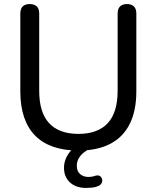

<svg xmlns="http://www.w3.org/2000/svg" viewBox="-20 -732 771 945"><path d="M366 9Q296 9 242.5 -9.5Q189 -28 153 -64.5Q117 -101 98.5 -155.5Q80 -210 80 -282V-665Q80 -689 92 -700.5Q104 -712 126 -712Q149 -712 161 -700.5Q173 -689 173 -665V-285Q173 -178 222 -125.5Q271 -73 366 -73Q461 -73 510 -125.5Q559 -178 559 -285V-665Q559 -689 571 -700.5Q583 -712 605 -712Q627 -712 639 -700.5Q651 -689 651 -665V-282Q651 -187 618.5 -122Q586 -57 522.5 -24Q459 9 366 9ZM404 193Q354 193 324.5 166Q295 139 295 94Q295 54 321.5 18.5Q348 -17 393 -37L423 0Q407 7 392 19Q377 31 367.5 47.5Q358 64 358 84Q358 111 374.5 125Q391 139 416 139Q424 139 432.5 137.5Q441 136 449 133Q464 129 472 134.5Q480 140 482.5 150Q485 160 480 169.5Q475 179 463 184Q448 190 433 191.5Q418 193 404 193Z"/></svg>

Font: Nunito Medium
Style: Regular
Weight: 500
Designer: Vernon Adams
Foundry: Vernon Adams
Version: Version 3.601